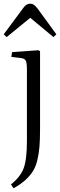

<svg xmlns="http://www.w3.org/2000/svg" viewBox="-26 -784 326 1035"><path d="M9.8 -584 -5.9 -599.1 101.1 -743.2Q115.7 -764.2 137.2 -764.2Q147.5 -764.2 155.8 -758.8Q164.1 -753.4 175.8 -738.8L277.8 -599.1L262.2 -584L137.2 -688ZM46.9 231 33.2 210Q84 169.9 101.6 122.6Q119.1 75.2 119.1 -22.9V-408.2Q119.1 -445.3 112.8 -457.3Q106.4 -469.2 85 -471.2L35.2 -477.1L39.1 -502.9L181.2 -513.2L189.9 -507.8V-91.8Q189.9 -33.2 186.8 6.1Q183.6 45.4 175 80.6Q166.5 115.7 150.1 140.9Q133.8 166 109.1 188Q84.5 210 46.9 231Z"/></svg>

Font: Literata Light
Style: Regular
Weight: 300
Designer: Latin by Veronika Burian and Jose Scaglione. Greek by Irene Vlachou. Cyrillic by Vera Evstafieva.
Foundry: TypeTogether
Version: Version 3.021